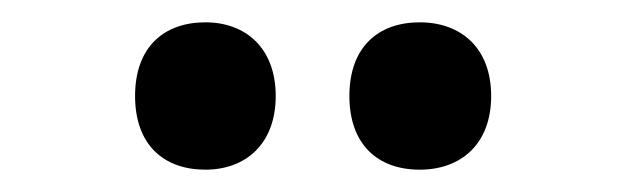

<svg xmlns="http://www.w3.org/2000/svg" viewBox="-20 -769 557 172"><path d="M101 -683C101 -639 127 -617 164 -617C200 -617 227 -640 227 -683C227 -726 200 -749 164 -749C127 -749 101 -727 101 -683ZM293 -683C293 -640 318 -617 356 -617C393 -617 420 -640 420 -683C420 -726 393 -749 356 -749C319 -749 293 -727 293 -683Z"/></svg>

Font: Noto Sans Hebrew Condensed
Style: Bold
Weight: 700
Width: 3
Designer: Monotype Design Team
Foundry: Monotype Imaging Inc.
Version: Version 2.004